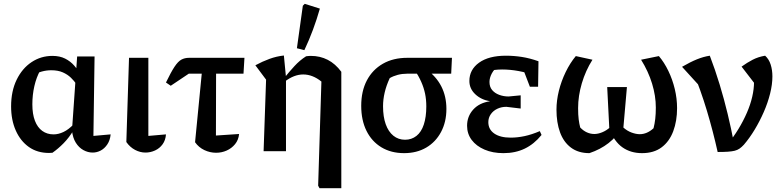

<svg xmlns="http://www.w3.org/2000/svg" viewBox="-20 -790 4085 1003"><path d="M254 8Q250 8 245 8.5Q240 9 236 9Q175 9 131 -22Q87 -53 62.5 -108Q38 -163 38 -234Q38 -314 67 -373.5Q96 -433 145 -465.5Q194 -498 254 -498Q292 -498 320 -484Q348 -470 368 -447Q388 -424 401 -397L380 -349Q368 -367 350.5 -384Q333 -401 308 -412Q283 -423 248 -423Q223 -423 199 -416.5Q175 -410 147 -395L190 -422Q170 -386 159.5 -340Q149 -294 149 -245Q149 -194 162.5 -159Q176 -124 201 -106Q226 -88 260 -88Q285 -88 311.5 -100.5Q338 -113 365 -141V-111Q341 -71 312.5 -42Q284 -13 254 8ZM464 7Q439 7 415.5 -6Q392 -19 376 -44.5Q360 -70 356 -108L383 -495H474L468 -80L558 -88Q555 -57 540.5 -35.5Q526 -14 506 -3.5Q486 7 464 7Z M640 -48 654 -488H755V-80L847 -88Q845 -58 829.5 -36.5Q814 -15 790 -4Q766 7 740 7Q712 7 685.5 -7Q659 -21 640 -48Z M872 -342 847 -359Q873 -413 891.5 -441Q910 -469 927.5 -478.5Q945 -488 968 -488H1257L1252 -405H966ZM1042 -488H1109L1108 -82L1229 -90Q1226 -59 1208 -37Q1190 -15 1164 -3.5Q1138 8 1109 8Q1077 8 1047.5 -6Q1018 -20 999 -47Z M1649 193 1642 180 1659 -364 1763 -415V193ZM1468 -364 1466 -384Q1490 -414 1518 -444.5Q1546 -475 1579 -496Q1586 -497 1592 -497.5Q1598 -498 1604 -498Q1652 -498 1692 -477.5Q1732 -457 1763 -415L1659 -364Q1613 -401 1564 -401Q1516 -401 1468 -364ZM1357 0 1370 -374 1314 -449Q1351 -469 1388 -482.5Q1425 -496 1463 -500L1474 -386V0ZM1570 -528 1531 -538 1562 -760 1572 -770 1651 -745Q1635 -689 1615 -635Q1595 -581 1570 -528Z M2106 -405Q2081 -405 2058 -399Q2035 -393 2016 -382Q1998 -343 1989.5 -306.5Q1981 -270 1981 -235Q1981 -180 1995 -141Q2009 -102 2035 -81Q2061 -60 2096 -60Q2130 -60 2155.5 -80Q2181 -100 2194 -139.5Q2207 -179 2207 -234Q2207 -270 2200.5 -301Q2194 -332 2180.5 -362.5Q2167 -393 2144 -428L2206 -429Q2312 -352 2312 -221Q2312 -153 2284 -100.5Q2256 -48 2206.5 -19Q2157 10 2091 10Q2023 10 1972.5 -20.5Q1922 -51 1894.5 -106.5Q1867 -162 1867 -237Q1867 -314 1896.5 -370Q1926 -426 1980 -457Q2034 -488 2108 -488H2341L2337 -405Z M2610 10Q2554 10 2511 -8.5Q2468 -27 2444 -59Q2420 -91 2420 -133Q2420 -182 2452 -217.5Q2484 -253 2540 -261Q2493 -269 2462.5 -298Q2432 -327 2432 -367Q2432 -426 2482.5 -462.5Q2533 -499 2623 -499Q2665 -499 2706.5 -492.5Q2748 -486 2793 -470L2778 -395Q2732 -411 2688.5 -419Q2645 -427 2603 -427Q2561 -427 2516 -416L2586 -447Q2561 -429 2549 -406Q2537 -383 2537 -362Q2537 -336 2551 -319.5Q2565 -303 2588 -294.5Q2611 -286 2637 -286L2700 -292V-223L2625 -232Q2600 -232 2578.5 -222Q2557 -212 2544 -193.5Q2531 -175 2531 -152Q2531 -114 2562 -92.5Q2593 -71 2648 -71Q2683 -71 2720.5 -79Q2758 -87 2800 -105L2809 -85Q2770 -37 2721 -13.5Q2672 10 2610 10ZM2748 -337 2697 -470H2793L2791 -337Z M3334 10Q3275 10 3232 -20Q3189 -50 3162 -118L3235 -125Q3256 -106 3279.5 -97.5Q3303 -89 3322 -89Q3360 -89 3394 -120Q3400 -143 3403 -169Q3406 -195 3406 -228Q3406 -289 3386.5 -353Q3367 -417 3329 -478L3422 -497Q3450 -464 3471.5 -419.5Q3493 -375 3505 -325Q3517 -275 3517 -225Q3517 -158 3497 -104.5Q3477 -51 3436.5 -20.5Q3396 10 3334 10ZM3059 10Q3001 10 2962.5 -19Q2924 -48 2905.5 -99Q2887 -150 2887 -217Q2887 -265 2899.5 -315.5Q2912 -366 2935 -413.5Q2958 -461 2988 -497L3075 -478Q3039 -421 3019.5 -355Q3000 -289 3000 -225Q3000 -190 3003 -166.5Q3006 -143 3011 -124Q3027 -107 3046 -98.5Q3065 -90 3085 -90Q3104 -90 3126 -99Q3148 -108 3167 -125L3227 -121Q3202 -76 3159 -42.5Q3116 -9 3059 10ZM3234 -94 3164 -98 3152 -335H3255Z M3729 4Q3705 -104 3673 -211Q3641 -318 3596 -427L3635 -340L3543 -441Q3586 -466 3620.5 -480Q3655 -494 3688 -499Q3716 -426 3739.5 -348.5Q3763 -271 3781.5 -194Q3800 -117 3814 -43L3780 -36Q3812 -74 3837.5 -116Q3863 -158 3881.5 -200.5Q3900 -243 3909.5 -284Q3919 -325 3919 -362Q3919 -371 3918.5 -380Q3918 -389 3916 -399L3931 -342L3854 -442Q3883 -463 3912 -478Q3941 -493 3977 -499Q3997 -481 4006 -452.5Q4015 -424 4015 -391Q4015 -349 4003 -301Q3991 -253 3970 -205Q3949 -157 3922.5 -113Q3896 -69 3866 -34Q3854 -21 3843 -13.5Q3832 -6 3818 -2.5Q3804 1 3782.5 2.5Q3761 4 3729 4Z"/></svg>

Font: Piazzolla 24pt SemiBold
Style: Regular
Weight: 600
Designer: Juan Pablo del Peral
Foundry: Huerta Tipografica
Version: Version 2.005